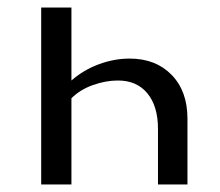

<svg xmlns="http://www.w3.org/2000/svg" viewBox="-20 -488 583 508"><path d="M476 -174V0H398V-147Q398 -207 370 -241Q342 -275 292 -275Q260 -275 226 -263Q192 -251 169 -228V0H89V-468H169V-275Q201 -303 241.5 -318Q282 -333 323 -333Q392 -333 434 -290Q476 -247 476 -174Z"/></svg>

Font: Ysabeau SC Medium
Style: Regular
Weight: 500
Designer: Christian Thalmann (Catharsis Fonts)
Version: Version 0.003